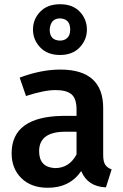

<svg xmlns="http://www.w3.org/2000/svg" viewBox="-20 -873 583 908"><path d="M206 15Q127 15 81 -30.5Q35 -76 35 -148Q35 -321 276 -325H342V-355Q342 -407 318 -427Q294 -447 243 -447Q189 -447 103 -419L73 -506Q175 -544 265 -544Q468 -544 468 -362V-140Q468 -108 478 -93.5Q488 -79 508 -72L481 13Q395 10 364 -64Q310 15 206 15ZM240 -78Q308 -78 342 -143V-250H289Q165 -250 165 -158Q165 -82 240 -78ZM264 -613Q204 -613 170 -649Q136 -685 136 -733Q136 -782 170 -817.5Q204 -853 264 -853Q324 -853 357.5 -817.5Q391 -782 391 -733Q391 -685 357 -649Q323 -613 264 -613ZM264 -681Q285 -681 298.5 -694Q312 -707 312 -733Q312 -784 264 -786Q219 -786 215 -733Q215 -682 264 -681Z"/></svg>

Font: Trujillo Medium
Style: Regular
Weight: 500
Designer: Fira Sans original fonts by bBox Type GmbH, Carrois Corporate GbR, & Edenspiekermann AG / Changes by Cristiano Sobral
Foundry: Fira Sans original fonts by bBox Type GmbH, Carrois Corporate GbR, & Edenspiekermann AG / Changes by Cristiano Sobral
Version: Version 4.301;October 17, 2021;FontCreator 14.0.0.2814 64-bi